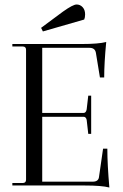

<svg xmlns="http://www.w3.org/2000/svg" viewBox="-20 -826 547 855"><path d="M171 -686 163 -702 260 -774Q305 -806 321 -806Q337 -806 348 -794Q359 -782 359 -762Q359 -748 355 -739ZM467 9Q433 0 356 0H35V-11H81Q96 -11 96 -26V-604Q96 -619 81 -619H35V-630H342Q419 -630 453 -639Q444 -545 444 -481H425L407 -591Q403 -613 379 -613H168V-323H352Q363 -323 366 -339L373 -400H386V-230H373L366 -292Q363 -306 352 -306H168V-17H393Q419 -17 421 -39L439 -164H458Q458 -94 467 9Z"/></svg>

Font: Arapey Regular-Display
Style: Regular
Weight: 400
Designer: Eduardo Rodriguez Tunni
Foundry: Eduardo Rodriguez Tunni
Version: Version 4.000